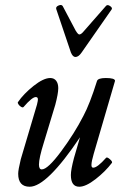

<svg xmlns="http://www.w3.org/2000/svg" viewBox="-20 -724 476 758"><path d="M277.8 -499Q267.1 -499 259.8 -517.1L202.1 -688Q199.2 -697.3 211.4 -702.4Q223.6 -707.5 228 -699.2L278.8 -603Q288.1 -587.9 293 -587.9Q300.8 -587.9 312 -602.1L398.9 -701.2Q404.8 -707 414.8 -700Q424.8 -692.9 420.9 -687L301.8 -516.1Q290 -499 277.8 -499ZM97.2 13.2Q51.8 13.2 51.8 -38.1Q51.8 -53.2 62 -95.2L126 -311Q130.4 -327.6 129.4 -334.2Q128.4 -340.8 121.1 -340.8Q106.9 -340.8 73.2 -301.8Q70.3 -298.3 64 -301.8Q57.6 -305.2 53.2 -311.5Q48.8 -317.9 50.8 -320.8Q73.2 -353.5 112.5 -384.8Q151.9 -416 178.2 -416Q193.4 -416 201.7 -405.3Q210 -394.5 210 -376Q210 -354.5 198.2 -310.1L152.8 -160.2Q133.8 -99.6 133.8 -74.2Q133.8 -55.2 145 -55.2Q168.5 -55.2 221.2 -126.2Q273.9 -197.3 309.1 -266.1Q334.5 -313.5 362.8 -403.8Q366.2 -416 397.9 -416Q434.1 -416 434.1 -404.8L350.1 -117.2Q345.7 -102.1 343.5 -91.6Q341.3 -81.1 341.1 -74.5Q340.8 -67.9 342.5 -64.9Q344.2 -62 348.1 -62Q364.3 -62 398.9 -101.1Q402.8 -105 413.8 -95.5Q424.8 -85.9 421.9 -81.1Q396 -46.9 357.4 -16.8Q318.8 13.2 293 13.2Q259.8 13.2 259.8 -33.2Q259.8 -53.7 272 -100.1L295.9 -182.1Q164.6 13.2 97.2 13.2Z"/></svg>

Font: Junicode SmCond Medium
Style: Italic
Weight: 500
Width: 4
Italic angle: -11°
Designer: Peter S. Baker
Version: Version 2.206